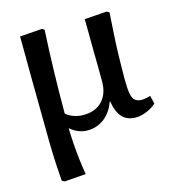

<svg xmlns="http://www.w3.org/2000/svg" viewBox="-109 -609 849 926"><g transform="rotate(-15 315.0 -146.5)"><path d="M100 223 87 216Q84 176 81.5 129Q79 82 78 33.5Q77 -15 77 -56Q77 -74 76.5 -111Q76 -148 75.5 -196.5Q75 -245 74.5 -296.5Q74 -348 74 -393Q74 -438 73.5 -469.5Q73 -501 73 -508L184 -516L196 -509Q193 -460 191 -407Q189 -354 187.5 -299.5Q186 -245 185.5 -192.5Q185 -140 185 -93Q199 -80 222.5 -71.5Q246 -63 271 -63Q331 -63 365 -98.5Q399 -134 399 -196Q399 -204 399 -227.5Q399 -251 398.5 -283.5Q398 -316 397.5 -351.5Q397 -387 397 -419.5Q397 -452 396.5 -475.5Q396 -499 396 -508L507 -516L520 -509Q517 -461 514.5 -422.5Q512 -384 510.5 -351.5Q509 -319 508.5 -290Q508 -261 507.5 -234.5Q507 -208 507 -181Q507 -133 511.5 -107Q516 -81 528.5 -71Q541 -61 562 -61Q570 -61 581 -63Q592 -65 605 -69L615 -28Q596 -10 567 2Q538 14 512 14Q485 14 464.5 3Q444 -8 431 -31.5Q418 -55 412 -92H409Q392 -43 355.5 -14.5Q319 14 271 14Q248 14 225.5 5Q203 -4 187 -19H185Q186 19 188.5 56.5Q191 94 195.5 133Q200 172 207 215Z"/></g></svg>

Font: Literata 18pt Medium
Style: Regular
Weight: 500
Designer: Latin by Veronika Burian and Jose Scaglione. Greek by Irene Vlachou. Cyrillic by Vera Evstafieva.
Foundry: TypeTogether
Version: Version 3.103;gftools[0.9.29]